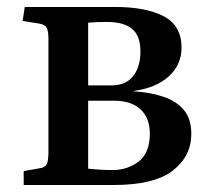

<svg xmlns="http://www.w3.org/2000/svg" viewBox="-20 -531 609 551"><path d="M48 0V-40L93 -48Q109 -50 114 -59.5Q119 -69 119 -96V-418Q119 -441 114.5 -450.5Q110 -460 94 -463L45 -471L51 -511H311Q398 -511 449.5 -484.5Q501 -458 501 -394Q501 -346 465 -312.5Q429 -279 364 -270V-269Q411 -266 448.5 -253.5Q486 -241 507.5 -215.5Q529 -190 529 -147Q529 -83 476 -41.5Q423 0 304 0ZM233 -286H300Q341 -286 362 -312.5Q383 -339 383 -383Q383 -429 358.5 -448.5Q334 -468 288 -468Q258 -468 233 -466ZM303 -43Q346 -43 378 -67.5Q410 -92 410 -148Q410 -192 383.5 -217Q357 -242 307 -242H233V-47Q251 -45 268.5 -44Q286 -43 303 -43Z"/></svg>

Font: Literata 36pt Medium
Style: Regular
Weight: 500
Designer: Latin by Veronika Burian and Jose Scaglione. Greek by Irene Vlachou. Cyrillic by Vera Evstafieva.
Foundry: TypeTogether
Version: Version 3.002